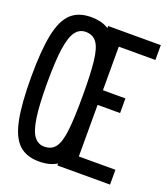

<svg xmlns="http://www.w3.org/2000/svg" viewBox="-149 -917 898 1035"><g transform="rotate(20 300.0 -400.0)"><path d="M195 14Q123 14 80.5 -25.5Q38 -65 19.5 -156Q1 -247 1 -399Q1 -552 19.5 -643Q38 -734 80.5 -774Q123 -814 195 -814Q253 -814 291 -791.5Q329 -769 350.5 -720Q372 -671 380.5 -591.5Q389 -512 389 -396Q389 -245 373 -155Q357 -65 315 -25.5Q273 14 195 14ZM195 -71Q237 -71 259 -101Q281 -131 289 -203Q297 -275 297 -399Q297 -524 289 -596Q281 -668 259 -698.5Q237 -729 195 -729Q159 -729 136.5 -698.5Q114 -668 103.5 -596Q93 -524 93 -399Q93 -275 103.5 -203Q114 -131 136.5 -101Q159 -71 195 -71ZM297 0V-800H599V-715H332L389 -773V-408L332 -465H518V-381H332L389 -438V-27L332 -85H599V0Z"/></g></svg>

Font: Victor Mono Thin SemiBold
Style: Regular
Weight: 600
Monospace: yes
Version: Version 1.561;gftools[0.9.30]